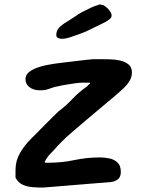

<svg xmlns="http://www.w3.org/2000/svg" viewBox="-20 -915 669 866"><path d="M170 -69Q149 -69 125 -71Q101 -73 81 -82.5Q61 -92 50 -114V-149Q50 -190 70 -224.5Q90 -259 119 -288Q127 -296 143.5 -312.5Q160 -329 179.5 -349Q199 -369 216.5 -386Q234 -403 243 -412Q277 -437 306.5 -468.5Q336 -500 371 -524L386 -539V-542H347Q338 -542 317 -539Q296 -536 275 -532.5Q254 -529 243 -526Q227 -524 206 -516Q185 -508 170 -508H155Q132 -508 113.5 -521.5Q95 -535 95 -558Q95 -577 110.5 -589.5Q126 -602 148.5 -610Q171 -618 193 -622Q215 -626 228 -628Q241 -630 267 -633Q293 -636 322 -639.5Q351 -643 373 -645.5Q395 -648 400 -648H435Q452 -648 475.5 -647.5Q499 -647 521.5 -642Q544 -637 559.5 -624.5Q575 -612 575 -588Q575 -571 567.5 -556Q560 -541 549 -529Q539 -518 527.5 -508Q516 -498 505 -488Q495 -479 472 -460Q449 -441 420 -416.5Q391 -392 362.5 -368Q334 -344 311.5 -324.5Q289 -305 279 -296Q269 -287 259 -276.5Q249 -266 239 -256Q223 -237 208 -222.5Q193 -208 181 -184L185 -181H200Q259 -181 315.5 -193Q372 -205 431 -205Q454 -205 475.5 -200Q497 -195 511 -181Q525 -167 525 -139Q525 -117 512 -106.5Q499 -96 480 -94L175 -69ZM259 -740Q251 -740 242.5 -743.5Q234 -747 234 -757Q234 -773 242 -784.5Q250 -796 270 -809.5Q290 -823 324 -844Q329 -849 348.5 -859.5Q368 -870 389.5 -880Q411 -890 422 -892Q427 -895 429 -895Q431 -895 433.5 -894.5Q436 -894 440 -893Q447 -893 458 -884Q469 -875 477 -863Q485 -851 483 -841Q481 -835 479 -833Q467 -821 445 -810.5Q423 -800 370 -774Q366 -772 353 -767Q340 -762 327.5 -757.5Q315 -753 311 -752Q298 -747 284.5 -743.5Q271 -740 259 -740Z"/></svg>

Font: Fuzzy Bubbles
Style: Bold
Weight: 700
Designer: Robert E. Leuschke
Foundry: Robert E. Leuschke
Version: Version 1.010; ttfautohint (v1.8.3)